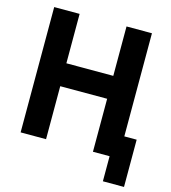

<svg xmlns="http://www.w3.org/2000/svg" viewBox="-122 -798 920 1036"><g transform="rotate(15 338.5 -280.0)"><path d="M52 0V-700H194V-424H456V-700H598V-124H667V140H549V0H456V-296H194V0Z"/></g></svg>

Font: Tektur SemiBold
Style: Regular
Weight: 600
Designer: Adam Jagosz
Foundry: Adam Jagosz
Version: Version 1.005;gftools[0.9.30]